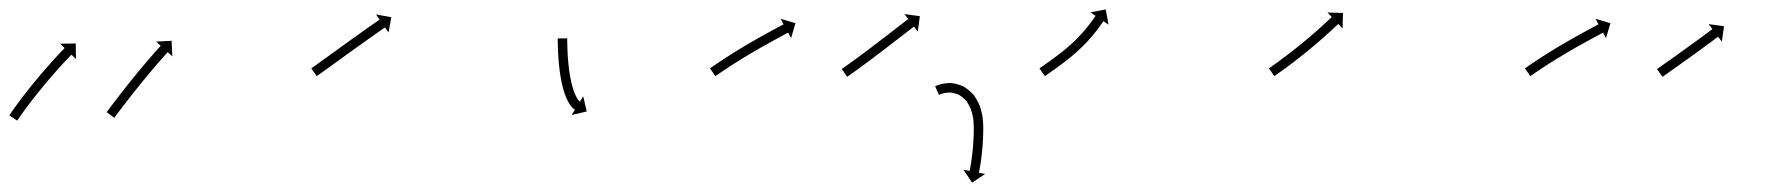

<svg xmlns="http://www.w3.org/2000/svg" viewBox="-51 -252 3778 405"><path d="M-30.1 -10.5C-30.5 -9.9 -30.9 -9.2 -31.3 -8.6L-14.6 2.4C-14.2 1.8 -13.8 1.2 -13.4 0.6L-13.5 0.6L-13.5 0.6C-12.4 -1 -11.3 -2.6 -10.1 -4.3C-10.1 -4.3 -10.1 -4.2 -10.2 -4.2C-10.2 -4.2 -10.2 -4.2 -10.2 -4.2C-8.5 -6.7 -6.7 -9.2 -5 -11.6C-5 -11.6 -5 -11.6 -5 -11.6C-5 -11.6 -5 -11.6 -5 -11.6C-2.7 -14.7 -0.5 -17.9 1.8 -21L1.8 -21L1.8 -21C4.5 -24.6 7.2 -28.3 10 -31.9L10 -31.9L10 -31.9C13 -35.9 16.1 -40 19.2 -44L19.2 -44L19.2 -44C22.6 -48.2 25.9 -52.5 29.3 -56.7L29.3 -56.7L29.3 -56.7C32.8 -61 36.3 -65.4 39.9 -69.7L39.9 -69.7L39.9 -69.7C43.4 -74 47 -78.3 50.7 -82.6L50.6 -82.5L50.6 -82.5C54.1 -86.6 57.7 -90.8 61.2 -94.8L61.2 -94.8L61.2 -94.8C64.6 -98.6 67.9 -102.4 71.3 -106.2L71.3 -106.2L71.3 -106.2C74.3 -109.6 77.4 -112.9 80.5 -116.3L80.5 -116.3L80.4 -116.3C83.1 -119.1 85.7 -121.9 88.3 -124.7L88.3 -124.7L88.3 -124.7C90.3 -126.9 92.4 -129 94.4 -131.2L94.4 -131.1L94.4 -131.1C95.7 -132.5 97 -133.9 98.4 -135.3L98.4 -135.3L98.4 -135.3C98.8 -135.8 99.3 -136.2 99.8 -136.7L109.2 -127.5L108.8 -160.3L76 -159.8L85.4 -150.7C85 -150.2 84.5 -149.7 84 -149.2L84 -149.2L84 -149.2C82.6 -147.8 81.3 -146.4 80 -145L80 -145L79.9 -145C77.9 -142.8 75.8 -140.6 73.7 -138.4L73.7 -138.4L73.7 -138.4C71 -135.5 68.4 -132.7 65.7 -129.8L65.7 -129.8L65.7 -129.8C62.6 -126.4 59.5 -123 56.4 -119.6L56.4 -119.6L56.4 -119.5C53 -115.7 49.6 -111.9 46.2 -108L46.2 -108L46.2 -108C42.6 -103.8 39 -99.7 35.4 -95.5L35.4 -95.5L35.4 -95.5C31.7 -91.1 28.1 -86.8 24.5 -82.4L24.5 -82.4L24.4 -82.4C20.9 -78 17.3 -73.6 13.7 -69.2L13.7 -69.2L13.7 -69.2C10.3 -64.9 6.9 -60.6 3.5 -56.3L3.5 -56.3L3.4 -56.3C0.3 -52.2 -2.8 -48.1 -6 -44L-6 -44L-6 -44C-8.8 -40.3 -11.5 -36.6 -14.3 -32.9L-14.3 -32.8L-14.3 -32.8C-16.7 -29.6 -19 -26.4 -21.3 -23.2C-21.3 -23.2 -21.3 -23.2 -21.3 -23.2C-21.3 -23.2 -21.3 -23.2 -21.3 -23.2C-23.1 -20.7 -24.9 -18.1 -26.6 -15.6C-26.6 -15.6 -26.6 -15.6 -26.6 -15.6C-26.6 -15.6 -26.6 -15.6 -26.6 -15.6C-27.8 -13.9 -28.9 -12.2 -30.1 -10.5L-30.1 -10.5ZM175.2 -17.1C174.8 -16.5 174.4 -16 174 -15.5L190 -3.5C190.4 -4 190.8 -4.6 191.2 -5.1C192.3 -6.6 193.5 -8.1 194.6 -9.6C196.3 -11.9 198.1 -14.3 199.9 -16.6L199.9 -16.6L199.9 -16.6C202.2 -19.6 204.5 -22.7 206.8 -25.7L206.8 -25.7L206.8 -25.7C209.5 -29.3 212.3 -32.8 215 -36.4L215 -36.4L215 -36.4C218.1 -40.4 221.2 -44.3 224.3 -48.3L224.3 -48.3L224.2 -48.3C227.6 -52.5 230.9 -56.7 234.2 -60.9L234.2 -60.9L234.2 -60.9C237.7 -65.3 241.2 -69.6 244.7 -73.9L244.7 -73.9L244.6 -73.9C248.1 -78.2 251.7 -82.5 255.2 -86.8L255.2 -86.8L255.2 -86.8C258.6 -91 262.1 -95.1 265.5 -99.3L265.5 -99.2L265.5 -99.2C268.7 -103.1 272 -107 275.3 -110.8L275.3 -110.8L275.3 -110.8C278.2 -114.2 281.2 -117.6 284.1 -121.1L284.1 -121L284.1 -121C286.6 -123.9 289.2 -126.8 291.7 -129.7L291.7 -129.7L291.7 -129.7C293.7 -131.9 295.6 -134.1 297.6 -136.3L297.6 -136.3L297.6 -136.3C298.9 -137.7 300.1 -139.1 301.4 -140.5L301.4 -140.5L301.4 -140.5C301.9 -141 302.3 -141.5 302.8 -142L312.5 -133.1L311 -165.9L278.2 -164.3L288 -155.4C287.5 -154.9 287.1 -154.4 286.6 -153.9L286.6 -153.9L286.6 -153.9C285.3 -152.5 284 -151.1 282.7 -149.6L282.7 -149.6L282.7 -149.6C280.7 -147.4 278.7 -145.2 276.7 -142.9L276.7 -142.9L276.7 -142.9C274.2 -140 271.6 -137.1 269.1 -134.2L269.1 -134.2L269 -134.2C266 -130.7 263.1 -127.3 260.1 -123.8L260.1 -123.8L260.1 -123.8C256.8 -119.9 253.5 -116 250.2 -112.1L250.2 -112.1L250.2 -112.1C246.7 -107.9 243.2 -103.7 239.8 -99.5L239.7 -99.5L239.7 -99.5C236.2 -95.2 232.6 -90.9 229.1 -86.5L229.1 -86.5L229.1 -86.5C225.6 -82.1 222.1 -77.8 218.6 -73.4L218.6 -73.4L218.6 -73.4C215.2 -69.1 211.9 -64.9 208.5 -60.6L208.5 -60.6L208.5 -60.6C205.4 -56.6 202.3 -52.6 199.2 -48.6L199.2 -48.6L199.2 -48.6C196.4 -45 193.6 -41.4 190.9 -37.8L190.9 -37.8L190.9 -37.8C188.6 -34.8 186.3 -31.7 183.9 -28.7L183.9 -28.7L183.9 -28.7C182.2 -26.3 180.4 -24 178.6 -21.6C177.5 -20.1 176.3 -18.6 175.2 -17.1Z M607.2 -108.9C606.7 -108.5 606.2 -108.2 605.7 -107.8L617.1 -91.4C617.6 -91.8 618.1 -92.1 618.6 -92.5L618.6 -92.5L618.6 -92.5C620.1 -93.5 621.6 -94.6 623.1 -95.6L623.1 -95.6L623.1 -95.7C625.5 -97.3 627.8 -99 630.1 -100.7L630.2 -100.7L630.2 -100.7C633.2 -102.8 636.3 -105 639.3 -107.2C642.9 -109.8 646.5 -112.4 650.1 -115.1C654.2 -118 658.2 -120.9 662.3 -123.8C666.6 -126.9 670.9 -130.1 675.2 -133.2C679.7 -136.4 684.2 -139.6 688.6 -142.9C693.1 -146.1 697.6 -149.3 702.1 -152.5C706.4 -155.6 710.7 -158.7 715.1 -161.8C719.2 -164.8 723.2 -167.7 727.3 -170.5C731 -173.1 734.6 -175.7 738.3 -178.3C741.4 -180.5 744.5 -182.7 747.6 -184.8C750 -186.5 752.4 -188.2 754.8 -189.9C756.3 -190.9 757.9 -192 759.4 -193.1C760 -193.5 760.5 -193.9 761.1 -194.2L768.6 -183.4L774.4 -215.7L742.2 -221.5L749.7 -210.7C749.1 -210.3 748.6 -209.9 748 -209.5C746.5 -208.4 744.9 -207.4 743.4 -206.3C740.9 -204.6 738.5 -202.9 736.1 -201.2C733 -199 729.9 -196.9 726.8 -194.7C723.1 -192.1 719.4 -189.5 715.7 -186.9C711.7 -184 707.6 -181 703.5 -178.1C699.1 -175 694.8 -171.9 690.4 -168.8C685.9 -165.5 681.4 -162.3 676.9 -159.1C672.5 -155.9 668 -152.6 663.5 -149.4C659.2 -146.3 654.9 -143.1 650.5 -140C646.5 -137.1 642.5 -134.2 638.4 -131.3C634.8 -128.7 631.2 -126.1 627.6 -123.5C624.6 -121.3 621.6 -119.1 618.5 -116.9L618.5 -116.9L618.5 -116.9C616.2 -115.3 613.9 -113.6 611.6 -112L611.6 -112L611.6 -112C610.1 -111 608.6 -109.9 607.2 -108.9L607.2 -108.9Z M1145.5 -169.1C1145.5 -169.7 1145.5 -170.4 1145.5 -171L1125.5 -171C1125.5 -170.4 1125.5 -169.7 1125.5 -169.1L1125.5 -169.1L1125.5 -169.1C1125.5 -167.2 1125.5 -165.4 1125.5 -163.6L1125.5 -163.6L1125.5 -163.6C1125.6 -160.8 1125.6 -157.9 1125.7 -155.1C1125.7 -155.1 1125.7 -155.1 1125.7 -155.1C1125.7 -155.1 1125.7 -155.1 1125.7 -155.1C1125.8 -151.4 1125.9 -147.8 1126.1 -144.1C1126.1 -144.1 1126.1 -144.1 1126.1 -144.1C1126.1 -144.1 1126.1 -144.1 1126.1 -144.1C1126.3 -139.8 1126.5 -135.5 1126.8 -131.2C1126.8 -131.2 1126.8 -131.2 1126.8 -131.1C1126.8 -131.1 1126.8 -131.1 1126.8 -131.1C1127.1 -126.3 1127.5 -121.6 1128 -116.8C1128 -116.8 1128 -116.8 1128 -116.8C1128 -116.7 1128 -116.7 1128 -116.7C1128.5 -111.7 1129.1 -106.6 1129.7 -101.6C1129.7 -101.6 1129.7 -101.5 1129.7 -101.5C1129.7 -101.5 1129.7 -101.4 1129.7 -101.4C1130.4 -96.3 1131.2 -91.2 1132.1 -86.1C1132.1 -86.1 1132.1 -86 1132.1 -86C1132.1 -86 1132.1 -85.9 1132.1 -85.9C1133.1 -80.9 1134.1 -75.9 1135.3 -71C1135.3 -71 1135.3 -70.9 1135.3 -70.9C1135.3 -70.8 1135.3 -70.8 1135.3 -70.8C1136.5 -66.1 1137.8 -61.5 1139.2 -56.9C1139.2 -56.9 1139.3 -56.8 1139.3 -56.8C1139.3 -56.7 1139.3 -56.6 1139.3 -56.6C1140.7 -52.6 1142.2 -48.6 1143.9 -44.6C1143.9 -44.6 1143.9 -44.5 1144 -44.4C1144 -44.3 1144 -44.2 1144 -44.2C1145.5 -41 1147.2 -37.8 1148.9 -34.7C1148.9 -34.7 1149 -34.6 1149.1 -34.5C1149.1 -34.4 1149.2 -34.3 1149.2 -34.3C1150.6 -32 1152.2 -29.8 1153.8 -27.7C1153.8 -27.7 1153.9 -27.6 1154 -27.5C1154.1 -27.4 1154.2 -27.3 1154.2 -27.3C1155.4 -25.9 1156.6 -24.6 1158 -23.4C1158 -23.4 1158.1 -23.3 1158.2 -23.2C1158.3 -23.2 1158.3 -23.1 1158.3 -23.1C1159.1 -22.4 1159.9 -21.8 1160.8 -21.2C1160.8 -21.2 1160.8 -21.2 1160.9 -21.2C1160.9 -21.1 1161 -21.1 1161 -21.1C1161.3 -20.9 1161.5 -20.8 1161.7 -20.6L1154.8 -9.4L1186.7 -16.9L1179.2 -48.8L1172.3 -37.6C1172.1 -37.7 1172 -37.8 1171.9 -37.9C1171.9 -37.9 1171.9 -37.8 1172 -37.8C1172.1 -37.7 1172.1 -37.7 1172.1 -37.7C1171.7 -38 1171.4 -38.2 1171 -38.5C1171 -38.5 1171.1 -38.5 1171.2 -38.4C1171.3 -38.3 1171.4 -38.2 1171.4 -38.2C1170.6 -38.9 1169.9 -39.7 1169.2 -40.5C1169.2 -40.5 1169.2 -40.4 1169.3 -40.3C1169.4 -40.2 1169.5 -40.1 1169.5 -40.1C1168.3 -41.7 1167.1 -43.4 1166 -45.1C1166 -45.1 1166.1 -45 1166.2 -44.9C1166.2 -44.8 1166.3 -44.7 1166.3 -44.7C1164.8 -47.3 1163.4 -49.9 1162.2 -52.7C1162.2 -52.7 1162.2 -52.6 1162.3 -52.5C1162.3 -52.4 1162.3 -52.3 1162.3 -52.3C1160.9 -55.9 1159.5 -59.5 1158.3 -63.1C1158.3 -63.1 1158.3 -63 1158.3 -63C1158.3 -62.9 1158.3 -62.8 1158.3 -62.8C1157 -67.1 1155.8 -71.4 1154.7 -75.7C1154.7 -75.7 1154.7 -75.7 1154.8 -75.6C1154.8 -75.5 1154.8 -75.5 1154.8 -75.5C1153.7 -80.2 1152.7 -84.9 1151.8 -89.7C1151.8 -89.7 1151.8 -89.6 1151.8 -89.6C1151.8 -89.5 1151.8 -89.5 1151.8 -89.5C1151 -94.4 1150.2 -99.3 1149.5 -104.2C1149.5 -104.2 1149.5 -104.2 1149.5 -104.2C1149.5 -104.1 1149.5 -104.1 1149.5 -104.1C1148.9 -109 1148.4 -113.8 1147.9 -118.7C1147.9 -118.7 1147.9 -118.7 1147.9 -118.7C1147.9 -118.7 1147.9 -118.6 1147.9 -118.6C1147.4 -123.3 1147.1 -127.9 1146.7 -132.5C1146.7 -132.5 1146.7 -132.5 1146.7 -132.5C1146.7 -132.5 1146.7 -132.4 1146.7 -132.4C1146.5 -136.6 1146.2 -140.8 1146.1 -145C1146.1 -145 1146.1 -145 1146.1 -145C1146.1 -145 1146.1 -144.9 1146.1 -144.9C1145.9 -148.5 1145.8 -152.1 1145.7 -155.6C1145.7 -155.6 1145.7 -155.6 1145.7 -155.6C1145.7 -155.6 1145.7 -155.6 1145.7 -155.6C1145.6 -158.3 1145.6 -161.1 1145.5 -163.8L1145.5 -163.8L1145.5 -163.8C1145.5 -165.6 1145.5 -167.4 1145.5 -169.1L1145.5 -169.1Z M1448.2 -108.9C1447.7 -108.5 1447.1 -108.2 1446.6 -107.8L1458 -91.4C1458.5 -91.7 1459.1 -92.1 1459.7 -92.5L1459.6 -92.5L1459.6 -92.5C1461.2 -93.6 1462.8 -94.7 1464.3 -95.8L1464.3 -95.8L1464.3 -95.7C1466.8 -97.4 1469.2 -99.1 1471.7 -100.8L1471.7 -100.7L1471.7 -100.7C1474.8 -102.9 1478 -105 1481.2 -107.1L1481.2 -107.1L1481.2 -107.1C1485 -109.6 1488.8 -112.1 1492.6 -114.6L1492.6 -114.6L1492.6 -114.6C1496.9 -117.3 1501.1 -120 1505.4 -122.7L1505.4 -122.7L1505.4 -122.7C1510 -125.6 1514.6 -128.4 1519.2 -131.3L1519.2 -131.2L1519.2 -131.2C1524 -134.1 1528.8 -137 1533.6 -139.9L1533.6 -139.9L1533.5 -139.8C1538.4 -142.7 1543.2 -145.5 1548 -148.3L1548 -148.3L1548 -148.3C1552.7 -150.9 1557.4 -153.6 1562.1 -156.3L1562.1 -156.3L1562.1 -156.2C1566.5 -158.7 1570.9 -161.2 1575.3 -163.6L1575.3 -163.6L1575.3 -163.6C1579.2 -165.7 1583.1 -167.9 1587.1 -170.1L1587.1 -170.1L1587.1 -170.1C1590.4 -171.9 1593.7 -173.7 1597.1 -175.5C1599.6 -176.9 1602.2 -178.2 1604.8 -179.6C1606.4 -180.5 1608 -181.4 1609.7 -182.3C1610.3 -182.6 1610.8 -182.9 1611.4 -183.2L1617.7 -171.7L1627 -203.1L1595.6 -212.4L1601.9 -200.8C1601.3 -200.5 1600.7 -200.2 1600.2 -199.9C1598.5 -199 1596.9 -198.1 1595.2 -197.2C1592.7 -195.8 1590.1 -194.4 1587.6 -193.1C1584.2 -191.3 1580.9 -189.4 1577.5 -187.6L1577.5 -187.6L1577.5 -187.6C1573.6 -185.5 1569.6 -183.3 1565.6 -181.1L1565.6 -181.1L1565.6 -181.1C1561.2 -178.6 1556.7 -176.2 1552.3 -173.7L1552.3 -173.7L1552.3 -173.7C1547.5 -171 1542.8 -168.3 1538.1 -165.6L1538 -165.6L1538 -165.6C1533.1 -162.8 1528.3 -159.9 1523.4 -157.1L1523.4 -157.1L1523.4 -157.1C1518.5 -154.2 1513.7 -151.3 1508.8 -148.3L1508.8 -148.3L1508.8 -148.3C1504.1 -145.5 1499.5 -142.6 1494.8 -139.7L1494.8 -139.7L1494.8 -139.7C1490.4 -136.9 1486.1 -134.2 1481.8 -131.4L1481.8 -131.4L1481.7 -131.4C1477.9 -128.9 1474 -126.4 1470.2 -123.8L1470.2 -123.8L1470.2 -123.8C1466.9 -121.7 1463.7 -119.5 1460.5 -117.3L1460.5 -117.3L1460.4 -117.3C1458 -115.6 1455.5 -113.9 1453 -112.2L1453 -112.2L1453 -112.2C1451.4 -111.1 1449.8 -110 1448.2 -108.9L1448.2 -108.9Z M1726.1 -107.5C1725.6 -107.1 1725 -106.8 1724.5 -106.4L1736 -90C1736.5 -90.4 1737 -90.8 1737.6 -91.1C1739.1 -92.2 1740.6 -93.3 1742.1 -94.3L1742.1 -94.3L1742.1 -94.3C1744.5 -96 1746.8 -97.7 1749.2 -99.3L1749.2 -99.3L1749.2 -99.3C1752.2 -101.5 1755.2 -103.7 1758.3 -105.9L1758.3 -105.9L1758.3 -105.9C1761.9 -108.5 1765.4 -111.1 1769 -113.7L1769 -113.7L1769 -113.7C1773 -116.6 1777 -119.6 1780.9 -122.5L1780.9 -122.5L1780.9 -122.5C1785.2 -125.7 1789.4 -128.9 1793.6 -132L1793.6 -132L1793.6 -132.1C1798 -135.3 1802.4 -138.6 1806.7 -142L1806.7 -142L1806.7 -142C1811.1 -145.3 1815.4 -148.6 1819.8 -151.9L1819.8 -151.9L1819.8 -152C1824 -155.2 1828.2 -158.4 1832.4 -161.7C1836.4 -164.7 1840.3 -167.8 1844.3 -170.8C1847.8 -173.5 1851.3 -176.3 1854.9 -179C1857.9 -181.3 1860.9 -183.6 1863.9 -185.9C1866.2 -187.7 1868.5 -189.5 1870.8 -191.3C1872.3 -192.4 1873.8 -193.5 1875.3 -194.7C1875.8 -195.1 1876.4 -195.5 1876.9 -195.9L1884.9 -185.4L1889.3 -217.9L1856.8 -222.3L1864.8 -211.8C1864.2 -211.4 1863.7 -211 1863.2 -210.6C1861.7 -209.4 1860.2 -208.3 1858.7 -207.1C1856.3 -205.4 1854 -203.6 1851.7 -201.8C1848.7 -199.5 1845.7 -197.2 1842.7 -194.8C1839.1 -192.1 1835.6 -189.4 1832 -186.6C1828.1 -183.6 1824.2 -180.6 1820.2 -177.5C1816 -174.3 1811.8 -171 1807.6 -167.8L1807.6 -167.8L1807.6 -167.8C1803.3 -164.5 1798.9 -161.2 1794.6 -157.9L1794.6 -157.9L1794.6 -157.9C1790.3 -154.6 1785.9 -151.3 1781.6 -148L1781.6 -148L1781.6 -148C1777.4 -144.9 1773.2 -141.7 1769 -138.6L1769 -138.6L1769 -138.6C1765.1 -135.7 1761.1 -132.7 1757.2 -129.8L1757.2 -129.8L1757.2 -129.8C1753.6 -127.2 1750.1 -124.7 1746.5 -122.1L1746.5 -122.1L1746.5 -122.1C1743.5 -119.9 1740.5 -117.8 1737.5 -115.6L1737.5 -115.6L1737.5 -115.6C1735.2 -114 1732.9 -112.3 1730.6 -110.7L1730.6 -110.7L1730.6 -110.7C1729.1 -109.6 1727.6 -108.5 1726.1 -107.5ZM1924.6 -71.5C1923.6 -71 1922.5 -70.6 1921.5 -70.1L1929.6 -51.8C1930.5 -52.3 1931.5 -52.7 1932.4 -53.1C1932.4 -53.1 1932.3 -53 1932.3 -53C1932.2 -53 1932.1 -53 1932.1 -53C1934.8 -54 1937.6 -54.8 1940.4 -55.6C1940.4 -55.6 1940.2 -55.6 1940.1 -55.5C1939.9 -55.5 1939.7 -55.5 1939.7 -55.5C1944.5 -56.4 1949.4 -56.8 1954.2 -56.9C1954.2 -56.9 1953.9 -56.9 1953.6 -56.9C1953.3 -56.9 1953 -56.9 1953 -56.9C1959.6 -56.2 1966.2 -54.4 1972.3 -51.8C1972.4 -51.8 1972 -52 1971.7 -52.2C1971.3 -52.3 1971 -52.5 1971 -52.5C1977.3 -48.6 1983.1 -43.8 1988.1 -38.2C1988.1 -38.2 1987.9 -38.5 1987.7 -38.7C1987.5 -39 1987.3 -39.2 1987.3 -39.2C1991.3 -33.3 1994.8 -27 1997.5 -20.4C1997.5 -20.4 1997.4 -20.6 1997.3 -20.8C1997.3 -21 1997.2 -21.2 1997.2 -21.2C1999.2 -14.7 2000.8 -8.1 2002 -1.4C2002 -1.4 2001.9 -1.6 2001.9 -1.7C2001.9 -1.9 2001.9 -2 2001.9 -2C2002.6 4.4 2003 10.9 2003.1 17.3C2003.1 17.3 2003.1 17.3 2003.1 17.2C2003.1 17.2 2003.1 17.1 2003.1 17.1C2003.1 22.9 2003 28.6 2002.8 34.3C2002.8 34.3 2002.8 34.3 2002.8 34.3C2002.8 34.2 2002.8 34.2 2002.8 34.2C2002.6 39.8 2002.3 45.3 2001.9 50.9C2001.9 50.9 2001.9 50.9 2001.9 50.8C2001.9 50.8 2001.9 50.8 2001.9 50.8C2001.6 56 2001.1 61.2 2000.6 66.3C2000.6 66.3 2000.6 66.3 2000.6 66.3C2000.6 66.3 2000.6 66.2 2000.6 66.2C2000.1 70.9 1999.6 75.5 1999 80.2C1999 80.2 1999 80.1 1999 80.1C1999 80.1 1999 80.1 1999 80.1C1998.5 84 1997.9 87.9 1997.3 91.8C1997.3 91.8 1997.3 91.8 1997.3 91.8C1997.3 91.8 1997.3 91.7 1997.3 91.7C1996.8 94.8 1996.3 97.8 1995.8 100.8C1995.8 100.8 1995.8 100.8 1995.8 100.7C1995.8 100.7 1995.8 100.7 1995.8 100.7C1995.4 102.7 1995 104.6 1994.7 106.5L1994.7 106.5L1994.7 106.5C1994.5 107.2 1994.4 107.9 1994.3 108.6L1981.3 106L1999.5 133.2L2026.8 115L2013.9 112.5C2014 111.8 2014.2 111.1 2014.3 110.4L2014.3 110.3L2014.3 110.3C2014.7 108.3 2015.1 106.3 2015.4 104.3C2015.4 104.3 2015.4 104.3 2015.4 104.3C2015.4 104.3 2015.4 104.3 2015.4 104.3C2016 101.2 2016.5 98.1 2017 95C2017 95 2017 95 2017 94.9C2017 94.9 2017 94.9 2017 94.9C2017.7 90.9 2018.3 86.8 2018.8 82.8C2018.8 82.8 2018.8 82.8 2018.8 82.8C2018.8 82.7 2018.8 82.7 2018.8 82.7C2019.4 77.9 2020 73.2 2020.5 68.4C2020.5 68.4 2020.5 68.3 2020.5 68.3C2020.5 68.3 2020.5 68.3 2020.5 68.3C2021 62.9 2021.5 57.6 2021.9 52.3C2021.9 52.3 2021.9 52.2 2021.9 52.2C2021.9 52.2 2021.9 52.1 2021.9 52.1C2022.3 46.4 2022.6 40.7 2022.8 35C2022.8 35 2022.8 35 2022.8 35C2022.8 34.9 2022.8 34.9 2022.8 34.9C2023 29 2023.1 23.1 2023.1 17.2C2023.1 17.2 2023.1 17.2 2023.1 17.1C2023.1 17.1 2023.1 17 2023.1 17C2023 9.9 2022.5 2.8 2021.8 -4.2C2021.8 -4.2 2021.7 -4.3 2021.7 -4.5C2021.7 -4.6 2021.7 -4.8 2021.7 -4.8C2020.4 -12.4 2018.6 -19.9 2016.3 -27.2C2016.3 -27.2 2016.2 -27.4 2016.1 -27.6C2016 -27.8 2016 -28 2016 -28C2012.7 -35.9 2008.6 -43.5 2003.7 -50.6C2003.7 -50.6 2003.5 -50.8 2003.4 -51.1C2003.2 -51.3 2003 -51.6 2003 -51.6C1996.7 -58.6 1989.4 -64.7 1981.4 -69.6C1981.3 -69.6 1981 -69.8 1980.7 -69.9C1980.3 -70.1 1980 -70.3 1980 -70.3C1972.1 -73.6 1963.7 -75.9 1955.1 -76.8C1955.1 -76.8 1954.8 -76.8 1954.5 -76.8C1954.2 -76.8 1954 -76.9 1953.9 -76.9C1947.8 -76.8 1941.7 -76.3 1935.7 -75C1935.7 -75 1935.6 -75 1935.4 -75C1935.2 -74.9 1935 -74.9 1935 -74.9C1931.6 -73.9 1928.2 -72.9 1924.9 -71.6C1924.9 -71.6 1924.8 -71.6 1924.8 -71.5C1924.7 -71.5 1924.6 -71.5 1924.6 -71.5Z M2143.2 -108.9C2142.7 -108.5 2142.1 -108.2 2141.6 -107.8L2153 -91.4C2153.6 -91.7 2154.1 -92.1 2154.6 -92.5C2156.2 -93.6 2157.7 -94.6 2159.2 -95.7L2159.2 -95.7L2159.2 -95.7C2161.6 -97.3 2163.9 -99 2166.3 -100.7L2166.3 -100.7L2166.3 -100.7C2169.3 -102.8 2172.4 -105 2175.4 -107.1L2175.4 -107.1L2175.4 -107.2C2178.9 -109.7 2182.5 -112.3 2186 -114.9C2186 -114.9 2186 -114.9 2186 -114.9C2186 -114.9 2186 -114.9 2186 -114.9C2189.9 -117.8 2193.7 -120.7 2197.6 -123.7C2197.6 -123.7 2197.6 -123.7 2197.6 -123.7C2197.6 -123.7 2197.6 -123.7 2197.6 -123.7C2201.6 -126.9 2205.6 -130.1 2209.6 -133.3C2209.6 -133.3 2209.6 -133.3 2209.6 -133.3C2209.6 -133.4 2209.7 -133.4 2209.7 -133.4C2213.7 -136.7 2217.6 -140.2 2221.5 -143.6C2221.5 -143.6 2221.5 -143.6 2221.6 -143.7C2221.6 -143.7 2221.6 -143.7 2221.6 -143.7C2225.4 -147.2 2229.2 -150.8 2232.9 -154.4C2232.9 -154.4 2232.9 -154.4 2233 -154.5C2233 -154.5 2233 -154.5 2233 -154.5C2236.6 -158.1 2240 -161.7 2243.5 -165.3C2243.5 -165.3 2243.5 -165.3 2243.5 -165.4C2243.5 -165.4 2243.6 -165.4 2243.6 -165.4C2246.7 -168.9 2249.8 -172.4 2252.8 -176C2252.8 -176 2252.9 -176 2252.9 -176C2252.9 -176 2252.9 -176.1 2252.9 -176.1C2255.6 -179.3 2258.3 -182.6 2260.9 -185.9C2260.9 -185.9 2260.9 -185.9 2260.9 -185.9C2260.9 -185.9 2261 -186 2261 -186C2263.1 -188.8 2265.3 -191.6 2267.4 -194.5C2267.4 -194.5 2267.5 -194.5 2267.5 -194.5C2267.5 -194.5 2267.5 -194.6 2267.5 -194.6C2269.1 -196.8 2270.7 -199 2272.3 -201.3C2272.3 -201.3 2272.3 -201.3 2272.3 -201.3C2272.4 -201.3 2272.4 -201.3 2272.4 -201.3C2273.4 -202.8 2274.4 -204.3 2275.4 -205.7L2275.4 -205.7L2275.4 -205.8C2275.8 -206.3 2276.1 -206.8 2276.5 -207.3L2287.4 -199.9L2281.3 -232.1L2249.1 -226L2260 -218.6C2259.6 -218.1 2259.3 -217.5 2258.9 -217L2258.9 -217L2258.9 -217.1C2258 -215.6 2257 -214.2 2256 -212.8C2256 -212.8 2256 -212.8 2256 -212.8C2256 -212.8 2256 -212.9 2256 -212.9C2254.5 -210.7 2252.9 -208.5 2251.3 -206.4C2251.3 -206.4 2251.3 -206.4 2251.4 -206.4C2251.4 -206.4 2251.4 -206.4 2251.4 -206.4C2249.3 -203.7 2247.2 -200.9 2245.1 -198.2C2245.1 -198.2 2245.2 -198.2 2245.2 -198.2C2245.2 -198.3 2245.2 -198.3 2245.2 -198.3C2242.7 -195.1 2240.1 -192 2237.6 -188.9C2237.6 -188.9 2237.6 -188.9 2237.6 -188.9C2237.6 -188.9 2237.6 -189 2237.6 -189C2234.7 -185.6 2231.8 -182.2 2228.7 -178.9C2228.7 -178.9 2228.8 -178.9 2228.8 -178.9C2228.8 -178.9 2228.8 -179 2228.8 -179C2225.6 -175.5 2222.2 -172 2218.9 -168.6C2218.9 -168.6 2218.9 -168.6 2218.9 -168.7C2218.9 -168.7 2219 -168.7 2219 -168.7C2215.4 -165.3 2211.8 -161.8 2208.1 -158.5C2208.1 -158.5 2208.1 -158.5 2208.2 -158.5C2208.2 -158.5 2208.2 -158.6 2208.2 -158.6C2204.4 -155.2 2200.6 -151.9 2196.8 -148.7C2196.8 -148.7 2196.8 -148.7 2196.8 -148.7C2196.9 -148.7 2196.9 -148.8 2196.9 -148.8C2193 -145.6 2189.2 -142.5 2185.3 -139.4C2185.3 -139.4 2185.3 -139.4 2185.3 -139.5C2185.3 -139.5 2185.3 -139.5 2185.3 -139.5C2181.6 -136.6 2177.8 -133.8 2174.1 -130.9C2174.1 -130.9 2174.1 -130.9 2174.1 -130.9C2174.1 -131 2174.1 -131 2174.1 -131C2170.7 -128.4 2167.2 -125.9 2163.7 -123.4L2163.7 -123.4L2163.7 -123.4C2160.7 -121.3 2157.7 -119.1 2154.7 -117L2154.8 -117L2154.8 -117C2152.4 -115.4 2150.1 -113.7 2147.7 -112.1L2147.8 -112.1L2147.8 -112.1C2146.2 -111 2144.7 -110 2143.2 -108.9Z M2627.2 -108.9C2626.6 -108.5 2626.1 -108.1 2625.6 -107.8L2637 -91.4C2637.5 -91.7 2638.1 -92.1 2638.6 -92.5L2638.6 -92.5L2638.6 -92.5C2640.1 -93.5 2641.6 -94.6 2643.1 -95.7L2643.1 -95.7L2643.1 -95.7C2645.5 -97.3 2647.8 -99 2650.1 -100.6L2650.1 -100.6L2650.1 -100.7C2653.2 -102.8 2656.2 -105 2659.1 -107.2L2659.2 -107.2L2659.2 -107.2C2662.7 -109.8 2666.2 -112.4 2669.7 -115L2669.8 -115.1L2669.8 -115.1C2673.7 -118 2677.6 -121 2681.5 -124L2681.5 -124L2681.5 -124C2685.6 -127.2 2689.8 -130.4 2693.9 -133.7L2693.9 -133.7L2693.9 -133.7C2698.1 -137.1 2702.3 -140.4 2706.5 -143.8L2706.5 -143.9L2706.6 -143.9C2710.7 -147.3 2714.9 -150.8 2719 -154.2L2719.1 -154.2L2719.1 -154.3C2723.1 -157.6 2727.1 -161 2731 -164.4L2731.1 -164.5L2731.1 -164.5C2734.8 -167.7 2738.4 -170.9 2742.1 -174.1L2742.1 -174.2L2742.1 -174.2C2745.4 -177.1 2748.7 -180 2751.9 -183L2752 -183L2752 -183C2754.7 -185.5 2757.4 -188 2760.2 -190.5L2760.2 -190.5L2760.2 -190.5C2762.3 -192.5 2764.4 -194.4 2766.5 -196.4L2766.5 -196.4L2766.5 -196.4C2767.8 -197.6 2769.2 -198.9 2770.5 -200.2L2770.5 -200.2L2770.5 -200.2C2771 -200.6 2771.5 -201.1 2771.9 -201.5L2781 -192L2781.8 -224.7L2749.1 -225.6L2758.2 -216C2757.7 -215.6 2757.2 -215.1 2756.7 -214.7L2756.7 -214.7L2756.8 -214.7C2755.4 -213.4 2754.1 -212.2 2752.8 -210.9L2752.8 -210.9L2752.8 -211C2750.7 -209 2748.7 -207.1 2746.6 -205.2L2746.6 -205.2L2746.6 -205.2C2743.9 -202.7 2741.2 -200.2 2738.5 -197.8L2738.5 -197.8L2738.5 -197.8C2735.3 -194.9 2732.1 -192 2728.8 -189.1L2728.9 -189.1L2728.9 -189.1C2725.3 -185.9 2721.6 -182.7 2718 -179.6L2718 -179.6L2718 -179.6C2714.1 -176.2 2710.1 -172.9 2706.2 -169.5L2706.2 -169.5L2706.2 -169.6C2702.1 -166.1 2698 -162.7 2693.9 -159.3L2693.9 -159.4L2693.9 -159.4C2689.8 -156 2685.6 -152.7 2681.4 -149.3L2681.5 -149.3L2681.5 -149.4C2677.4 -146.1 2673.3 -143 2669.2 -139.8L2669.3 -139.8L2669.3 -139.8C2665.4 -136.9 2661.6 -133.9 2657.7 -131L2657.8 -131L2657.8 -131.1C2654.3 -128.5 2650.8 -125.9 2647.3 -123.3L2647.3 -123.3L2647.4 -123.3C2644.4 -121.2 2641.4 -119 2638.5 -116.9L2638.5 -116.9L2638.5 -116.9C2636.2 -115.3 2633.9 -113.6 2631.6 -112L2631.6 -112L2631.6 -112C2630.1 -111 2628.6 -109.9 2627.1 -108.9L2627.1 -108.9Z M3167.2 -108.9C3166.7 -108.5 3166.1 -108.2 3165.6 -107.8L3177 -91.4C3177.5 -91.7 3178.1 -92.1 3178.7 -92.5L3178.6 -92.5L3178.6 -92.5C3180.2 -93.6 3181.8 -94.7 3183.3 -95.8L3183.3 -95.8L3183.3 -95.7C3185.8 -97.4 3188.2 -99.1 3190.7 -100.8L3190.7 -100.7L3190.7 -100.7C3193.8 -102.9 3197 -105 3200.2 -107.1L3200.2 -107.1L3200.2 -107.1C3204 -109.6 3207.8 -112.1 3211.6 -114.6L3211.6 -114.6L3211.6 -114.6C3215.9 -117.3 3220.1 -120 3224.4 -122.7L3224.4 -122.7L3224.4 -122.7C3229 -125.6 3233.6 -128.4 3238.2 -131.3L3238.2 -131.2L3238.2 -131.2C3243 -134.1 3247.8 -137 3252.6 -139.9L3252.6 -139.9L3252.5 -139.8C3257.4 -142.7 3262.2 -145.5 3267 -148.3L3267 -148.3L3267 -148.3C3271.7 -150.9 3276.4 -153.6 3281.1 -156.3L3281.1 -156.3L3281.1 -156.2C3285.5 -158.7 3289.9 -161.2 3294.3 -163.6L3294.3 -163.6L3294.3 -163.6C3298.2 -165.7 3302.1 -167.9 3306.1 -170.1L3306.1 -170.1L3306.1 -170.1C3309.4 -171.9 3312.7 -173.7 3316.1 -175.5C3318.6 -176.9 3321.2 -178.2 3323.8 -179.6C3325.4 -180.5 3327 -181.4 3328.7 -182.3C3329.3 -182.6 3329.8 -182.9 3330.4 -183.2L3336.7 -171.7L3346 -203.1L3314.6 -212.4L3320.9 -200.8C3320.3 -200.5 3319.7 -200.2 3319.2 -199.9C3317.5 -199 3315.9 -198.1 3314.2 -197.2C3311.7 -195.8 3309.1 -194.4 3306.6 -193.1C3303.2 -191.3 3299.9 -189.4 3296.5 -187.6L3296.5 -187.6L3296.5 -187.6C3292.6 -185.5 3288.6 -183.3 3284.6 -181.1L3284.6 -181.1L3284.6 -181.1C3280.2 -178.6 3275.7 -176.2 3271.3 -173.7L3271.3 -173.7L3271.3 -173.7C3266.5 -171 3261.8 -168.3 3257.1 -165.6L3257 -165.6L3257 -165.6C3252.1 -162.8 3247.3 -159.9 3242.4 -157.1L3242.4 -157.1L3242.4 -157.1C3237.5 -154.2 3232.7 -151.3 3227.8 -148.3L3227.8 -148.3L3227.8 -148.3C3223.1 -145.5 3218.5 -142.6 3213.8 -139.7L3213.8 -139.7L3213.8 -139.7C3209.4 -136.9 3205.1 -134.2 3200.8 -131.4L3200.8 -131.4L3200.7 -131.4C3196.9 -128.9 3193 -126.4 3189.2 -123.8L3189.2 -123.8L3189.2 -123.8C3185.9 -121.7 3182.7 -119.5 3179.5 -117.3L3179.5 -117.3L3179.4 -117.3C3177 -115.6 3174.5 -113.9 3172 -112.2L3172 -112.2L3172 -112.2C3170.4 -111.1 3168.8 -110 3167.2 -108.9L3167.2 -108.9Z M3445.6 -107.2C3445.2 -106.9 3444.7 -106.5 3444.3 -106.2L3455.9 -89.9C3456.3 -90.2 3456.7 -90.6 3457.2 -90.9C3458.4 -91.8 3459.7 -92.7 3461 -93.5C3462.9 -94.9 3464.8 -96.3 3466.8 -97.7C3469.3 -99.5 3471.8 -101.3 3474.4 -103.1C3477.3 -105.2 3480.3 -107.3 3483.3 -109.4C3486.6 -111.8 3489.9 -114.1 3493.3 -116.5C3496.8 -119 3500.4 -121.6 3503.9 -124.1C3507.6 -126.7 3511.2 -129.3 3514.9 -132C3518.5 -134.6 3522.2 -137.2 3525.8 -139.8L3525.8 -139.8L3525.8 -139.9C3529.3 -142.4 3532.9 -145 3536.4 -147.5L3536.4 -147.5L3536.4 -147.5C3539.7 -149.9 3542.9 -152.3 3546.2 -154.7L3546.2 -154.7L3546.2 -154.7C3549.2 -156.9 3552.1 -159 3555 -161.2L3555 -161.2L3555 -161.2C3557.5 -163 3560 -164.8 3562.4 -166.7C3564.3 -168.1 3566.2 -169.5 3568.1 -170.9C3569.4 -171.8 3570.6 -172.8 3571.8 -173.7C3572.2 -174 3572.7 -174.3 3573.1 -174.6L3581 -164.1L3585.6 -196.6L3553.2 -201.2L3561.1 -190.6C3560.7 -190.3 3560.2 -190 3559.8 -189.7C3558.6 -188.8 3557.4 -187.9 3556.2 -187C3554.3 -185.5 3552.4 -184.1 3550.5 -182.7C3548 -180.9 3545.6 -179.1 3543.1 -177.3L3543.1 -177.3L3543.1 -177.3C3540.2 -175.1 3537.3 -173 3534.4 -170.8L3534.4 -170.8L3534.4 -170.8C3531.1 -168.5 3527.9 -166.1 3524.6 -163.7L3524.6 -163.7L3524.6 -163.7C3521.1 -161.1 3517.6 -158.6 3514.1 -156.1L3514.1 -156.1L3514.1 -156.1C3510.5 -153.4 3506.8 -150.8 3503.2 -148.2C3499.6 -145.6 3495.9 -143 3492.3 -140.4C3488.7 -137.8 3485.2 -135.3 3481.7 -132.8C3478.3 -130.4 3475 -128.1 3471.7 -125.7C3468.7 -123.6 3465.8 -121.5 3462.8 -119.4C3460.3 -117.6 3457.7 -115.8 3455.2 -114C3453.3 -112.6 3451.3 -111.2 3449.4 -109.9C3448.1 -109 3446.9 -108.1 3445.6 -107.2Z"/></svg>

Font: FRB American Cursive Just Arrows Extrabold
Style: Bold Italic
Weight: 800
Italic angle: -25°
Version: Version 2.0;Modular Font Editor K font №1